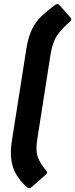

<svg xmlns="http://www.w3.org/2000/svg" viewBox="-20 -754 373 951"><path d="M113 173Q81 144 61.5 112Q42 80 36 38Q30 -4 40 -64L111 -515Q120 -572 139 -610Q158 -648 186.5 -675Q215 -702 251 -728Q265 -739 274 -729L330 -666Q338 -656 326 -646Q287 -613 264 -580Q241 -547 231 -488L165 -67Q155 -8 168 26Q181 60 209 91Q218 102 207 111L135 174Q130 178 123.5 177.5Q117 177 113 173Z"/></svg>

Font: Sofia Sans ExtraBold
Style: Italic
Weight: 800
Italic angle: -9°
Designer: Botio Nikoltchev, Ani Petrova
Foundry: lettersoup
Version: Version 4.100; ttfautohint (v1.8.4.7-5d5b)